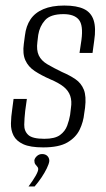

<svg xmlns="http://www.w3.org/2000/svg" viewBox="-20 -525 382 693"><path d="M136 7Q89 7 64 -4.5Q39 -16 29 -35.5Q19 -55 19.5 -79.5Q20 -104 24 -130L29 -168H77L71 -125Q68 -98 67.5 -75Q67 -52 82 -38Q97 -24 140 -24Q178 -24 196.5 -37.5Q215 -51 222.5 -71.5Q230 -92 233 -110L236 -135Q240 -160 233.5 -179Q227 -198 209.5 -212Q192 -226 161 -239Q129 -253 105.5 -268.5Q82 -284 71.5 -307.5Q61 -331 66 -367L70 -397Q74 -431 90 -455Q106 -479 136.5 -492Q167 -505 212 -505Q257 -505 283 -492.5Q309 -480 318 -452Q327 -424 320 -378L314 -334H267L274 -381Q281 -434 264.5 -454Q248 -474 209 -474Q162 -474 142.5 -452Q123 -430 118 -399L115 -374Q111 -344 120 -325Q129 -306 151 -293Q173 -280 204 -265Q232 -253 252.5 -239Q273 -225 282.5 -201.5Q292 -178 287 -136L284 -116Q281 -85 267.5 -57Q254 -29 223.5 -11Q193 7 136 7ZM83 148Q100 125 109 109Q118 93 118 85Q118 80 114.5 76.5Q111 73 107.5 68Q104 63 104 54Q105 46 113 38.5Q121 31 132 31Q144 31 151 38Q158 45 158 56Q157 66 149 82.5Q141 99 129.5 116Q118 133 105 148Z"/></svg>

Font: Alumni Sans Light
Style: Italic
Weight: 300
Italic angle: -8°
Version: Version 1.016